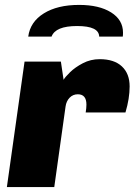

<svg xmlns="http://www.w3.org/2000/svg" viewBox="-20 -762 548 782"><path d="M508 -410Q508 -361 491 -304H329Q332 -322 332 -336Q332 -378 297 -378Q277 -378 263.5 -364Q250 -350 247 -328L201 0H8L80 -511H228L239 -437Q245 -448 265.5 -468Q286 -488 317.5 -504.5Q349 -521 386 -521Q445 -521 476.5 -491.5Q508 -462 508 -410ZM481 -629Q481 -618 480 -613H384Q383 -656 294 -656Q206 -656 190 -613H95Q103 -673 158.5 -707.5Q214 -742 302 -742Q384 -742 432.5 -711.5Q481 -681 481 -629Z"/></svg>

Font: Chivo Black Italic
Style: Regular
Weight: 900
Italic angle: -8.05°
Designer: Hector Gatti
Foundry: Omnibus-Type
Version: Version 1.007